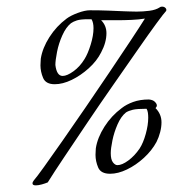

<svg xmlns="http://www.w3.org/2000/svg" viewBox="-20 -547 561 579"><path d="M88 12Q78 12 78 6Q78 2 82 -3Q90 -12 113 -44Q136 -76 168.5 -122.5Q201 -169 238 -223Q275 -277 310 -329Q345 -381 373.5 -424Q402 -467 417 -491Q399 -488 376.5 -487Q354 -486 334 -486H285Q301 -470 301 -447Q301 -419 285 -389Q272 -363 247.5 -341Q223 -319 196 -306Q169 -293 145 -293Q118 -293 110 -312Q102 -331 102 -350Q102 -355 102.5 -360.5Q103 -366 103 -370Q108 -402 129 -435Q150 -468 181 -491Q193 -500 214.5 -508Q236 -516 251 -516Q281 -516 306.5 -515Q332 -514 354 -513Q359 -513 369.5 -512.5Q380 -512 392 -512Q411 -512 430.5 -514.5Q450 -517 462 -525Q464 -527 469 -527Q475 -527 479 -523Q483 -519 481 -514Q475 -508 451.5 -476Q428 -444 394 -395Q360 -346 320.5 -289.5Q281 -233 243 -176.5Q205 -120 173.5 -73Q142 -26 124 3Q117 6 106.5 9Q96 12 88 12ZM169 -318Q182 -318 201.5 -332Q221 -346 235 -369Q245 -385 253.5 -412.5Q262 -440 262 -462Q262 -479 256 -489H246Q223 -489 212 -485.5Q201 -482 194 -477Q179 -465 168 -440.5Q157 -416 152 -390.5Q147 -365 147 -351Q151 -318 169 -318ZM312 -23Q284 -23 276 -42Q268 -61 268 -80Q268 -86 268.5 -91Q269 -96 269 -100Q274 -132 295 -165Q316 -198 347 -221Q361 -232 381.5 -239.5Q402 -247 429 -247Q441 -246 447 -240Q453 -234 453 -229Q453 -225 449 -221Q467 -203 467 -178Q467 -164 463 -148.5Q459 -133 452 -119Q438 -93 414 -71Q390 -49 363 -36Q336 -23 312 -23ZM334 -49Q348 -49 367 -63Q386 -77 401 -99Q412 -116 419.5 -143Q427 -170 427 -192Q427 -200 426 -207Q425 -214 422 -219Q393 -219 380.5 -216Q368 -213 360 -208Q345 -196 334.5 -172Q324 -148 319 -123.5Q314 -99 314 -85Q314 -66 320.5 -57.5Q327 -49 334 -49Z"/></svg>

Font: Beau Rivage
Style: Regular
Weight: 400
Designer: Robert E. Leuschke
Foundry: Robert E. Leuschke
Version: Version 1.010; ttfautohint (v1.8.3)